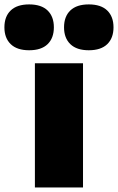

<svg xmlns="http://www.w3.org/2000/svg" viewBox="-106 -830 523 850"><path d="M48.5 0V-550H261.5V0ZM287 -607.5Q233.5 -607.5 205.5 -634.5Q177.5 -661.5 177.5 -709Q177.5 -757 205.5 -783.8Q233.5 -810.5 287 -810.5Q341 -810.5 368.8 -783.5Q396.5 -756.5 396.5 -709Q396.5 -661.5 368.8 -634.5Q341 -607.5 287 -607.5ZM23 -607.5Q-30.5 -607.5 -58.5 -634.5Q-86.5 -661.5 -86.5 -709Q-86.5 -757 -58.5 -783.8Q-30.5 -810.5 23 -810.5Q77 -810.5 104.8 -783.5Q132.5 -756.5 132.5 -709Q132.5 -661.5 104.8 -634.5Q77 -607.5 23 -607.5Z"/></svg>

Font: Encode Sans Condensed Thin Black
Style: Regular
Weight: 900
Version: Version 3.002